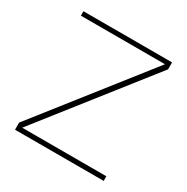

<svg xmlns="http://www.w3.org/2000/svg" viewBox="-150 -781 889 912"><g transform="rotate(30 294.0 -325.0)"><path d="M51.3 -625.5H512.7L51.3 -39.1V0H537.6V-25.4H76.2L537.6 -611.8V-649.9H51.3Z"/></g></svg>

Font: Estedad VF
Style: Regular
Weight: 100
Designer: Amin Abedi
Version: Version 7.3